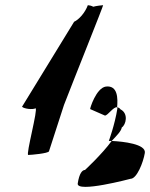

<svg xmlns="http://www.w3.org/2000/svg" viewBox="-20 -742 580 741"><path d="M65 -330C73 -322 106 -318 117 -324C128 -324 79 -144 89 -144C100 -144 166 -150 169 -158L227 -337C266 -438 380 -722 378 -722C375 -722 349 -719 340 -716C333 -720 323 -722 319 -722C308 -692 284 -666 266 -658ZM280 -34C274 4 484 -52 484 -52C508 -52 533 -115 539 -152C544 -186 456 -196 411 -198C373 -146 308 -86 308 -86C298 -86 286 -74 280 -34ZM328 -321 385 -296C396 -296 418 -331 432 -328C435 -362 435 -413 389 -408C351 -403 326 -321 328 -321ZM400 -198H411C430 -218 448 -236 450 -250C466 -260 477 -304 445 -320C442 -325 437 -327 432 -328C432 -326 433 -325 433 -323C423 -260 400 -198 400 -198Z"/></svg>

Font: Ampere
Style: UltCndIta
Weight: 400
Version: Version 1